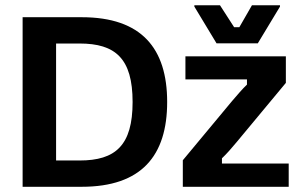

<svg xmlns="http://www.w3.org/2000/svg" viewBox="-20 -716 1159 736"><path d="M968.3 -550 1053.3 -690.8V-695.8H945.8L897.5 -611.7H877.5L823.3 -695.8H725V-690.8L810 -550ZM293.3 0C522.5 0 620.8 -119.2 620.8 -325C620.8 -530.8 522.5 -650 293.3 -650H66.7V0ZM195 -549.2H285C422.5 -549.2 488.3 -491.7 488.3 -325C488.3 -158.3 422.5 -100.8 285 -100.8H195ZM1086.7 0V-89.2H830.8V-109.2C849.2 -126.7 867.5 -147.5 887.5 -171.7L1075.8 -398.3V-500H690.8V-411.7H926.7V-391.7C909.2 -375 890 -352.5 870 -329.2L680.8 -101.7V0Z"/></svg>

Font: Familjen Grotesk SemiBold
Style: Regular
Weight: 600
Designer: Anders Wikstroem, Jonas Baeckman, Matilda Gysing, Kristian Moeller
Foundry: Familjen STHLM AB
Version: Version 2.000